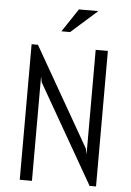

<svg xmlns="http://www.w3.org/2000/svg" viewBox="-60 -944 674 988"><g transform="rotate(5 277.0 -450.0)"><path d="M440.9 0 148.9 -509.8 143.1 -540V0H80.1V-700.2H112.8L404.8 -189.9L411.1 -160.2V-700.2H474.1V0ZM272 -779.8H227.1L307.1 -899.9H407.2Z"/></g></svg>

Font: Abel
Style: Regular
Weight: 400
Designer: Matthew Desmond
Foundry: Matthew Desmond
Version: Version 1.002